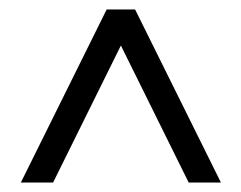

<svg xmlns="http://www.w3.org/2000/svg" viewBox="-20 -682 509 405"><path d="M24 -297 205 -662H265L446 -297H378L235 -586L92 -297Z"/></svg>

Font: Belleza
Style: Regular
Weight: 400
Designer: Eduardo Rodriguez Tunni
Foundry: Eduardo Rodriguez Tunni
Version: Version 1.003; ttfautohint (v1.8.4.7-5d5b)